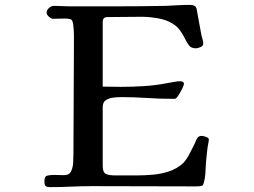

<svg xmlns="http://www.w3.org/2000/svg" viewBox="-20 -769 1040 787"><path d="M836 -197Q836 -191 834 -183Q830 -162 828 -141Q826 -120 824 -99Q823 -80 822 -60.5Q821 -41 816 -22Q815 -18 813.5 -14Q812 -10 809 -8Q805 -6 796 -5.5Q787 -5 782 -5Q676 -5 569.5 -5.5Q463 -6 356 -6Q314 -6 271.5 -4Q229 -2 187 -2Q172 -2 167 -6.5Q162 -11 162 -26Q162 -46 173.5 -49Q185 -52 201 -52Q212 -52 222.5 -51.5Q233 -51 243 -51Q264 -51 271.5 -67Q279 -83 280 -103.5Q281 -124 281 -138Q281 -249 282 -360Q283 -471 283 -582Q283 -602 283 -621.5Q283 -641 281 -660Q279 -683 273 -688Q267 -693 244 -693Q232 -693 220.5 -692.5Q209 -692 197 -692Q190 -692 180.5 -700.5Q171 -709 171 -717Q171 -728 181 -736.5Q191 -745 201 -745Q217 -745 233 -744Q249 -743 265 -743Q311 -743 356.5 -743Q402 -743 448 -743Q501 -743 554 -743.5Q607 -744 659 -745Q684 -746 708.5 -747.5Q733 -749 758 -749Q769 -749 776.5 -745.5Q784 -742 786 -732Q790 -713 795.5 -680Q801 -647 806 -623Q808 -615 810.5 -607Q813 -599 813 -591Q813 -581 802 -576Q791 -571 783 -571Q764 -571 755 -582.5Q746 -594 738 -611Q730 -628 716.5 -646.5Q703 -665 675.5 -679Q648 -693 599 -698Q584 -700 568 -700Q552 -700 536 -700Q508 -700 479 -699.5Q450 -699 421 -699Q401 -699 401 -680V-414Q420 -414 438 -413.5Q456 -413 475 -413Q522 -413 570 -416Q618 -419 664 -428Q678 -430 692 -433Q706 -436 719 -436Q724 -436 729 -433.5Q734 -431 734 -425Q734 -420 726.5 -405Q719 -390 710.5 -377Q702 -364 697 -364H683Q631 -364 580 -367.5Q529 -371 477 -371Q463 -371 445 -369Q427 -367 414 -358.5Q401 -350 401 -330V-90Q401 -62 414 -56Q427 -50 451 -50H543Q573 -50 607 -53Q641 -56 672.5 -66.5Q704 -77 727 -97Q741 -109 755 -135Q769 -161 777 -178Q780 -184 782.5 -190.5Q785 -197 789 -203Q794 -212 807 -212Q813 -212 824.5 -208Q836 -204 836 -197Z"/></svg>

Font: Kaisei Tokumin
Style: Bold
Weight: 700
Designer: Font-Kai, 金井和夫
Foundry: KAZUO KANAI
Version: Version 5.003